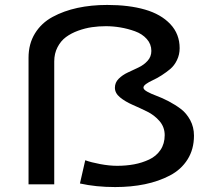

<svg xmlns="http://www.w3.org/2000/svg" viewBox="-20 -746 890 777"><path d="M560.5 -391.5Q560.5 -383.5 575.8 -375Q591 -366.5 613.5 -358.2Q636 -350 662.8 -336Q689.5 -322 712 -305Q734.5 -288 749.8 -259.8Q765 -231.5 765 -197Q765 -142 739 -100.8Q713 -59.5 667.5 -35.8Q622 -12 566.5 -0.5Q511 11 446 11Q368 11 303.5 -3.5L325 -97.5Q348 -89 385.2 -82Q422.5 -75 454 -75Q490.5 -75 522.8 -81Q555 -87 583.8 -100.5Q612.5 -114 629.5 -139.2Q646.5 -164.5 646.5 -199Q646.5 -231.5 625.8 -255.8Q605 -280 575.5 -294.5Q546 -309 516.2 -322Q486.5 -335 465.8 -352Q445 -369 445 -391Q445 -412 460.2 -427.2Q475.5 -442.5 497 -452.5Q518.5 -462.5 540.2 -472.8Q562 -483 577.2 -499.8Q592.5 -516.5 592.5 -540Q592.5 -567.5 574 -588.2Q555.5 -609 526.2 -619.5Q497 -630 467.2 -635Q437.5 -640 408.5 -640Q379.5 -640 352 -636Q324.5 -632 296.2 -621.8Q268 -611.5 247 -596Q226 -580.5 212.8 -555Q199.5 -529.5 199.5 -497.5V0H95.5V-512.5Q95.5 -568.5 121.5 -610.8Q147.5 -653 192.8 -677.5Q238 -702 293.5 -714Q349 -726 414 -726Q502 -726 566.8 -707.2Q631.5 -688.5 669.2 -648.5Q707 -608.5 707 -551Q707 -525 696.2 -502.8Q685.5 -480.5 669 -466.8Q652.5 -453 633.8 -441Q615 -429 598.5 -421.5Q582 -414 571.2 -406.2Q560.5 -398.5 560.5 -391.5Z"/></svg>

Font: League Mono Wide
Style: Regular
Weight: 400
Width: 8
Designer: Tyler Finck
Foundry: The League of Moveable Type / Tyler Finck
Version: Version 2.210